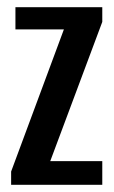

<svg xmlns="http://www.w3.org/2000/svg" viewBox="-20 -515 317 535"><path d="M11 0V-37L158 -433H23V-495H265V-454L120 -66H265V0Z"/></svg>

Font: Alumni Sans Thin SemiBold
Style: Regular
Weight: 600
Version: Version 1.018